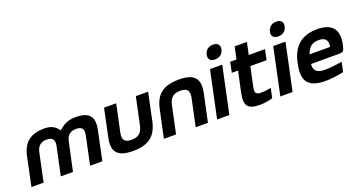

<svg xmlns="http://www.w3.org/2000/svg" viewBox="-45 -1321 3576 1929"><g transform="rotate(-20 1742.5 -356.0)"><path d="M112 -309 47 0H177L241 -302C255 -368 292 -396 354 -396C414 -396 439 -368 425 -302L361 0H491L556 -302C569 -368 606 -396 667 -396C728 -396 752 -368 738 -302L674 0H805L870 -309C900 -448 846 -509 702 -509C629 -509 578 -488 522 -437H516C481 -488 439 -509 367 -509C222 -509 142 -448 112 -309Z M943 -205C911 -56 966 9 1133 9C1297 9 1382 -56 1414 -205L1476 -500H1345L1283 -209C1268 -135 1230 -102 1156 -102C1082 -102 1058 -135 1073 -209L1135 -500H1005Z M1526 -295 1463 0H1593L1655 -291C1670 -365 1708 -398 1783 -398C1857 -398 1880 -365 1865 -291L1803 0H1934L1997 -295C2028 -444 1971 -509 1807 -509C1640 -509 1557 -444 1526 -295Z M2138 -500 2032 0H2163L2269 -500ZM2156 -645C2147 -602 2169 -574 2220 -574C2270 -574 2304 -602 2313 -645L2314 -648C2323 -693 2300 -721 2250 -721C2199 -721 2166 -692 2157 -648Z M2539 -102C2486 -102 2472 -123 2485 -182L2529 -390H2703L2726 -500H2552L2580 -630H2449L2421 -500H2354L2331 -390H2398L2352 -176C2322 -34 2359 9 2489 9C2534 9 2579 1 2625 -11L2647 -114C2603 -105 2574 -102 2539 -102Z M2814 -500 2708 0H2839L2945 -500ZM2832 -645C2823 -602 2845 -574 2896 -574C2946 -574 2980 -602 2989 -645L2990 -648C2999 -693 2976 -721 2926 -721C2875 -721 2842 -692 2833 -648Z M3476 -273C3508 -422 3451 -509 3288 -509C3122 -509 3023 -431 2986 -256L2984 -244C2946 -66 3012 9 3190 9C3243 9 3310 1 3384 -14L3406 -117C3361 -109 3275 -99 3225 -99C3138 -99 3104 -127 3109 -201H3410C3452 -201 3462 -209 3476 -273ZM3129 -297C3153 -371 3193 -401 3265 -401C3335 -401 3361 -363 3348 -297Z"/></g></svg>

Font: LT Wave Text Bold Italic
Style: Regular
Weight: 700
Designer: Daniel Lyons
Version: Version 2.5 (Glyphs App)